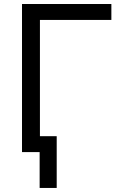

<svg xmlns="http://www.w3.org/2000/svg" viewBox="-20 -747 615 943"><path d="M527 -649.1H176.1V-78.1H258.5V176.1H174.7V0H88.1V-727.3H527Z"/></svg>

Font: Fast_Sans
Style: Regular
Weight: 400
Designer: Rasmus Andersson
Foundry: rsms
Version: Version 3.018;git-588b23468